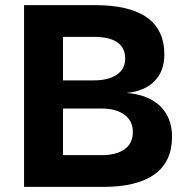

<svg xmlns="http://www.w3.org/2000/svg" viewBox="-20 -730 743 750"><path d="M74 0V-710H350Q622 -710 622 -517Q622 -452 583.5 -413Q545 -374 475 -367Q560 -360 606 -315Q652 -270 652 -196Q652 -98 583.5 -49Q515 0 384 0ZM226 -416H346Q403 -416 436 -438Q469 -460 469 -501Q469 -586 346 -586H226ZM226 -124H377Q434 -124 466.5 -147Q499 -170 499 -214Q499 -258 466 -282Q433 -306 377 -306H226Z"/></svg>

Font: Txt Sans
Style: Bold
Weight: 700
Designer: Open Source
Foundry: XRLN
Version: Version 1.0